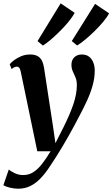

<svg xmlns="http://www.w3.org/2000/svg" viewBox="-55 -870 666 1138"><path d="M68 -445Q64.5 -462 59 -468.5Q53.5 -475 45.5 -475Q37.5 -475 30.2 -471.5Q23 -468 14 -461L2.5 -489Q10.5 -499.5 28.2 -513Q46 -526.5 70.5 -536.8Q95 -547 123.5 -547Q150.5 -547 167.2 -537.8Q184 -528.5 193 -511Q202 -493.5 206 -468.5Q212 -429.5 218.5 -386.5Q225 -343.5 232 -298.2Q239 -253 245.8 -208.5Q252.5 -164 259 -122.5L273.5 -21.5L322 -117Q340.5 -154.5 355 -188Q369.5 -221.5 379.8 -252Q390 -282.5 395.2 -310.8Q400.5 -339 400.5 -365Q400.5 -392.5 392.5 -411.2Q384.5 -430 376.5 -447Q368.5 -464 368.5 -487Q368.5 -513.5 385.2 -530.2Q402 -547 430 -547Q456.5 -547 473.2 -533.8Q490 -520.5 498.2 -499Q506.5 -477.5 506.5 -453Q506.5 -407.5 494 -363Q481.5 -318.5 461 -274Q440.5 -229.5 416 -183.5Q400.5 -153.5 383.8 -122.5Q367 -91.5 349.5 -60.5Q332 -29.5 314 0.5Q296 30.5 278.2 58.8Q260.5 87 243 112.5Q214.5 157 185.2 187.2Q156 217.5 123.8 233Q91.5 248.5 53.5 248.5Q28 248.5 3.2 242.2Q-21.5 236 -35 228L-3 135Q7.5 144 31 155.8Q54.5 167.5 83 167.5Q115 167.5 141.5 151Q168 134.5 193 103Q218 71.5 245 26.5H166ZM199 -600 167.5 -626.5 304.5 -850 387.5 -794Q378.5 -776.5 362 -754.8Q345.5 -733 324.2 -710.2Q303 -687.5 280.5 -666Q258 -644.5 236.8 -627.2Q215.5 -610 199 -600ZM402 -600.5 370.5 -626.5 508.5 -847 591.5 -791Q580 -768.5 556.8 -740.8Q533.5 -713 505.5 -685.5Q477.5 -658 450 -635.2Q422.5 -612.5 402 -600.5Z"/></svg>

Font: Merriweather 72pt
Style: Bold Italic
Weight: 700
Italic angle: -7.8°
Version: Version 2.101